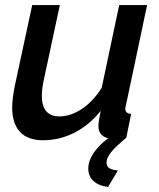

<svg xmlns="http://www.w3.org/2000/svg" viewBox="-20 -543 626 757"><path d="M474 -115C474 -119 475 -124 477 -130L560 -523H450L381 -197C336 -124 272 -84 214 -84C169 -84 145 -111 145 -165C145 -182 147 -202 152 -225L216 -523H107L38 -203C32 -172 28 -144 28 -120C28 -35 69 10 150 10C235 10 317 -30 377 -106C370 -70 368 -56 368 -45C368 -20 382 -4 406 2C354 43 328 82 328 123C328 155 349 187 406 194L445 129C416 127 400 118 400 98C400 72 425 44 478 0L497 -94C482 -95 474 -101 474 -115Z"/></svg>

Font: FIGSv2-sans-serif SmBold Italic
Style: Regular
Weight: 600
Italic angle: -12°
Designer: Matt McInerney, Pablo Impallari, Rodrigo Fuenzalida
Foundry: Matt McInerney, Pablo Impallari, Rodrigo Fuenzalida
Version: Version 4.020;hotconv 1.0.109;makeotfexe 2.5.65596